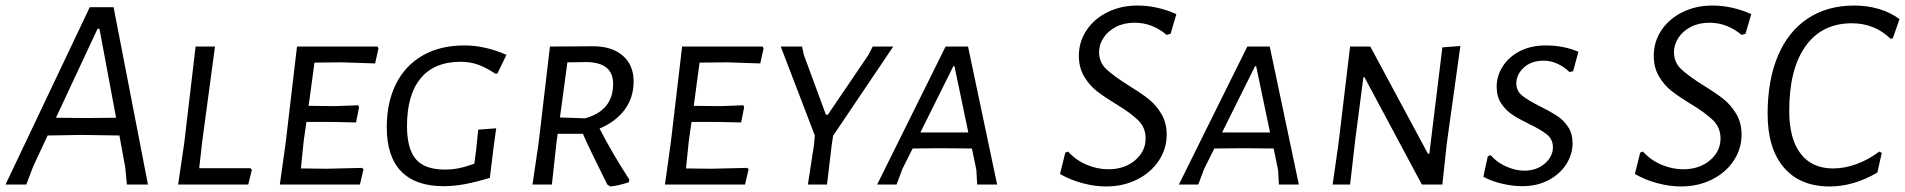

<svg xmlns="http://www.w3.org/2000/svg" viewBox="-34 -666 6876 693"><path d="M500 0H424L418 -62L397 -177L261 -179L138 -177L86 -66L61 0H-14L290 -640H376ZM385 -241 325 -562H318L168 -241L274 -240Z M875 -53 862 0H609L631 -150L672 -498H742L696 -156L685 -59H870Z M1101 -440 1080 -284 1176 -283 1259 -286 1262 -279 1251 -224 1162 -226H1072L1062 -156L1052 -58L1145 -57L1273 -60L1278 -55L1265 0H976L997 -150L1038 -498H1329L1332 -491L1320 -437L1201 -441Z M1794 -468 1761 -400H1754Q1717 -424 1689 -433.5Q1661 -443 1629 -443Q1533 -443 1484 -383Q1435 -323 1435 -211Q1435 -130 1466.5 -92Q1498 -54 1572 -54Q1597 -54 1620.5 -58.5Q1644 -63 1678 -75L1685 -128L1692 -198L1757 -203L1748 -138L1734 -24Q1680 -8 1642 -1Q1604 6 1567 6Q1466 6 1414 -47.5Q1362 -101 1362 -207Q1362 -297 1395.5 -363.5Q1429 -430 1492 -466Q1555 -502 1642 -502Q1717 -502 1794 -468Z M2130 -202Q2177 -111 2238 -17L2235 -8Q2195 5 2169 7L2158 0L2149 -18Q2091 -134 2070 -183H1979L1975 -156L1958 0H1888L1910 -150L1951 -498L2107 -499Q2175 -499 2214 -465Q2253 -431 2253 -372Q2253 -314 2221 -270.5Q2189 -227 2130 -202ZM1987 -242 2078 -239Q2179 -267 2179 -363Q2179 -401 2156.5 -420.5Q2134 -440 2088 -442L2014 -441Z M2491 -440 2470 -284 2566 -283 2649 -286 2652 -279 2641 -224 2552 -226H2462L2452 -156L2442 -58L2535 -57L2663 -60L2668 -55L2655 0H2366L2387 -150L2428 -498H2719L2722 -491L2710 -437L2591 -441Z M2973 -176 2968 -143 2951 0H2882L2904 -143L2907 -177L2784 -498H2861L2867 -469L2947 -252H2954L3100 -467L3116 -498H3190Z M3565 0H3493L3490 -53L3474 -130L3361 -131L3260 -130L3223 -56L3202 0H3132L3379 -498H3460ZM3411 -427H3407L3288 -188H3461Z M4212 -615 4191 -544 4177 -540Q4125 -584 4061 -584Q4023 -584 3994 -569Q3965 -554 3949 -529.5Q3933 -505 3933 -478Q3933 -441 3959 -416.5Q3985 -392 4039 -358Q4083 -331 4110.5 -309.5Q4138 -288 4157.5 -255.5Q4177 -223 4177 -180Q4177 -129 4148.5 -86Q4120 -43 4070 -18Q4020 7 3958 7Q3917 7 3872.5 -5Q3828 -17 3792 -38L3811 -115L3821 -119Q3850 -87 3889 -71Q3928 -55 3966 -55Q4025 -55 4063 -87.5Q4101 -120 4101 -166Q4101 -205 4075 -231Q4049 -257 3995 -290Q3952 -316 3925 -337Q3898 -358 3879 -390Q3860 -422 3860 -465Q3860 -515 3887.5 -556.5Q3915 -598 3963.5 -622Q4012 -646 4071 -646Q4143 -646 4212 -615Z M4654 0H4582L4579 -53L4563 -130L4450 -131L4349 -130L4312 -56L4291 0H4221L4468 -498H4549ZM4500 -427H4496L4377 -188H4550Z M5188 -148 5172 0H5098L4891 -387H4887L4858 -165L4839 0H4776L4797 -147L4839 -498H4912L5120 -111H5125L5172 -495L5237 -500Z M5663 -479 5644 -409 5631 -406Q5587 -447 5538 -447Q5493 -447 5466 -422Q5439 -397 5439 -365Q5439 -338 5460 -321Q5481 -304 5525 -282Q5563 -263 5586 -248Q5609 -233 5625.5 -208.5Q5642 -184 5642 -149Q5642 -110 5620 -74.5Q5598 -39 5556.5 -16.5Q5515 6 5460 6Q5426 6 5387.5 -3Q5349 -12 5320 -28L5336 -102L5346 -106Q5370 -79 5403.5 -64.5Q5437 -50 5468 -50Q5512 -50 5541.5 -75.5Q5571 -101 5571 -134Q5571 -163 5549.5 -180.5Q5528 -198 5484 -219Q5447 -237 5424 -252.5Q5401 -268 5384.5 -292.5Q5368 -317 5368 -353Q5368 -392 5390 -426.5Q5412 -461 5452 -481.5Q5492 -502 5545 -502Q5610 -502 5663 -479Z M6287 -615 6266 -544 6252 -540Q6200 -584 6136 -584Q6098 -584 6069 -569Q6040 -554 6024 -529.5Q6008 -505 6008 -478Q6008 -441 6034 -416.5Q6060 -392 6114 -358Q6158 -331 6185.5 -309.5Q6213 -288 6232.5 -255.5Q6252 -223 6252 -180Q6252 -129 6223.5 -86Q6195 -43 6145 -18Q6095 7 6033 7Q5992 7 5947.5 -5Q5903 -17 5867 -38L5886 -115L5896 -119Q5925 -87 5964 -71Q6003 -55 6041 -55Q6100 -55 6138 -87.5Q6176 -120 6176 -166Q6176 -205 6150 -231Q6124 -257 6070 -290Q6027 -316 6000 -337Q5973 -358 5954 -390Q5935 -422 5935 -465Q5935 -515 5962.5 -556.5Q5990 -598 6038.5 -622Q6087 -646 6146 -646Q6218 -646 6287 -615Z M6822 -597 6798 -528 6790 -526Q6732 -582 6650 -582Q6542 -582 6483 -499.5Q6424 -417 6424 -266Q6424 -165 6465 -111.5Q6506 -58 6582 -58Q6624 -58 6667.5 -74Q6711 -90 6749 -119L6758 -114L6742 -43Q6656 7 6570 7Q6463 7 6404.5 -61.5Q6346 -130 6346 -255Q6346 -376 6383 -464Q6420 -552 6490.5 -599Q6561 -646 6659 -646Q6706 -646 6748 -633.5Q6790 -621 6822 -597Z"/></svg>

Font: Alegreya Sans SC
Style: Italic
Weight: 400
Italic angle: -7°
Designer: Juan Pablo del Peral
Foundry: Huerta Tipografica
Version: Version 2.008; ttfautohint (v1.6)